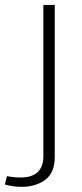

<svg xmlns="http://www.w3.org/2000/svg" viewBox="-88 -510 326 766"><path d="M-68.4 226.1C-46.4 232.4 -23.9 235.4 -1 235.4C35.6 235.4 66.9 226.1 92.3 207.5C117.7 188.5 130.4 158.7 130.4 117.2V-490.2H85V113.3C85 171.9 51.8 198.2 -6.3 198.2C-26.4 198.2 -48.3 195.3 -60.5 192.9Z"/></svg>

Font: Estedad ExtraLight
Style: Regular
Weight: 200
Designer: Amin Abedi
Version: Version 7.3